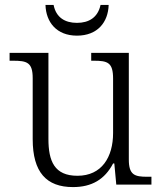

<svg xmlns="http://www.w3.org/2000/svg" viewBox="-20 -751 658 781"><path d="M293 -606C377 -606 420 -661 422 -731H389C378 -680 342 -658 293 -658C244 -658 208 -680 198 -731H165C167 -661 210 -606 293 -606ZM277 10C353 10 406 -21 440 -86H445L453 0H596V-32H579C528 -32 504 -39 504 -102V-536H351V-504H361C418 -504 440 -497 440 -431V-210C440 -112 394 -36 295 -36C201 -36 177 -96 177 -186V-536H19V-504H33C90 -504 113 -497 113 -433V-185C113 -50 169 10 277 10Z"/></svg>

Font: Noto Serif Telugu Light
Style: Regular
Weight: 300
Designer: Jelle Bosma - Monotype Design Team
Foundry: Monotype Imaging Inc.
Version: Version 2.005